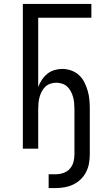

<svg xmlns="http://www.w3.org/2000/svg" viewBox="-20 -755 540 975"><path d="M227 200V130H262Q282 130 301.5 123.5Q321 117 334.5 102Q348 87 353 67.5Q358 48 358 28V-202Q358 -217 356.5 -232.5Q355 -248 351 -262.5Q347 -277 340 -290.5Q333 -304 322 -314.5Q311 -325 296 -330Q281 -335 266 -335Q251 -335 236 -330Q221 -325 210 -314.5Q199 -304 192 -290.5Q185 -277 181 -262.5Q177 -248 175.5 -232.5Q174 -217 174 -202V0H96V-735H444V-665H174V-313Q181 -332 192.5 -349.5Q204 -367 220 -380Q236 -393 256 -399Q276 -405 296 -405Q320 -405 342 -397Q364 -389 381 -373.5Q398 -358 408.5 -337Q419 -316 425.5 -293.5Q432 -271 434 -248Q436 -225 436 -202V28Q436 51 432 74Q428 97 417.5 118Q407 139 390 155.5Q373 172 352 182Q331 192 308 196Q285 200 262 200Z"/></svg>

Font: Iosevka NFM
Style: Regular
Weight: 400
Monospace: yes
Designer: Belleve Invis
Foundry: Belleve Invis
Version: Version 29.0.4; ttfautohint (v1.8.4);Nerd Fonts 3.3.0